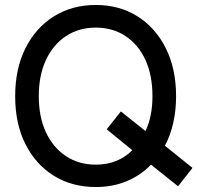

<svg xmlns="http://www.w3.org/2000/svg" viewBox="-20 -737 794 772"><path d="M365 15Q270 15 197 -30Q124 -75 82.5 -157Q41 -239 41 -350Q41 -461 82.5 -543.5Q124 -626 197 -671.5Q270 -717 365 -717Q460 -717 532.5 -671.5Q605 -626 646.5 -543.5Q688 -461 688 -350Q688 -293 676.5 -242.5Q665 -192 643 -151L754 -62L696 12L587 -75Q546 -32 489.5 -8.5Q433 15 365 15ZM365 -75Q454 -75 512 -133L409 -217L466 -289L565 -210Q593 -269 593 -350Q593 -435 564.5 -496.5Q536 -558 484.5 -592Q433 -626 365 -626Q297 -626 245.5 -592Q194 -558 165 -496.5Q136 -435 136 -350Q136 -266 165 -204.5Q194 -143 245.5 -109Q297 -75 365 -75Z"/></svg>

Font: Zen Kaku Gothic New Medium
Style: Regular
Weight: 500
Designer: Yoshimichi Ohira
Foundry: Positype
Version: Version 1.002